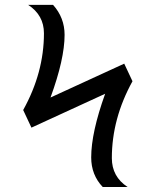

<svg xmlns="http://www.w3.org/2000/svg" viewBox="-20 -752 626 772"><path d="M393.1 0Q346.7 -48.8 346.7 -119.1Q346.7 -218.8 402.8 -375L106.4 -238.8L73.2 -309.6Q156.7 -460 156.7 -618.2Q156.7 -690.9 93.3 -732.4H193.4Q239.7 -680.7 239.7 -611.8Q239.7 -514.6 183.1 -359.9L479.5 -496.1L512.7 -425.3Q429.7 -274.9 429.7 -116.2Q429.7 -41.5 493.2 0Z"/></svg>

Font: Consola Mono
Style: Book
Weight: 400
Monospace: yes
Designer: Wojciech Kalinowski "wmk69" (wmk69@o2.pl)
Foundry: Wojciech Kalinowski "wmk69" (wmk69@o2.pl)
Version: Version 2.1.0